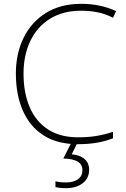

<svg xmlns="http://www.w3.org/2000/svg" viewBox="-20 -744 658 1004"><path d="M405 -688Q309 -688 241.5 -646Q174 -604 138.5 -529.5Q103 -455 103 -359Q103 -259 135 -184Q167 -109 230.5 -67.5Q294 -26 389 -26Q445 -26 489.5 -34Q534 -42 571 -55V-21Q536 -7 491 1.5Q446 10 387 10Q280 10 208 -36Q136 -82 99.5 -165.5Q63 -249 63 -360Q63 -464 103.5 -546.5Q144 -629 220.5 -676.5Q297 -724 405 -724Q505 -724 587 -686L571 -651Q531 -672 489 -680Q447 -688 405 -688ZM446 144Q446 188 412.5 214Q379 240 325 240Q291 240 270 234V204Q282 207 295 208.5Q308 210 326 210Q364 210 387.5 193.5Q411 177 411 145Q411 87 311 85L354 0H386L355 63Q396 66 421 86.5Q446 107 446 144Z"/></svg>

Font: Noto Sans Lao UI ExtLt
Style: Regular
Weight: 200
Designer: Monotype Design Team
Foundry: Monotype Imaging Inc.
Version: Version 2.000; ttfautohint (v1.8.4.7-5d5b)